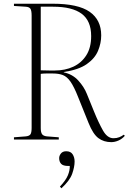

<svg xmlns="http://www.w3.org/2000/svg" viewBox="-20 -750 691 1032"><path d="M578 14Q538 14 509 -7.5Q480 -29 456 -89L400 -228Q378 -284 359 -311Q340 -338 318 -346.5Q296 -355 264 -355Q243 -355 228 -355Q213 -355 199 -353V-62Q199 -39 206 -29Q213 -19 232 -17L296 -12V0H55V-12L119 -17Q138 -19 144 -28.5Q150 -38 150 -63V-666Q150 -693 143.5 -703Q137 -713 117 -714L55 -718V-730H263Q400 -730 462 -686.5Q524 -643 524 -560Q524 -518 507 -477Q490 -436 446.5 -405.5Q403 -375 323 -363V-361Q370 -351 401 -317Q432 -283 447 -245L486 -149Q510 -90 533.5 -48.5Q557 -7 590 -7Q607 -7 621 -12.5Q635 -18 645 -26L651 -20Q636 -3 616.5 5.5Q597 14 578 14ZM274 -371Q330 -371 374 -391.5Q418 -412 444 -453Q470 -494 470 -556Q470 -638 419 -676Q368 -714 265 -714H199V-372Q230 -371 247 -371Q264 -371 274 -371ZM310 262 302 253Q334 219 345 192Q356 165 355 142H347Q319 142 308.5 130.5Q298 119 298 100Q298 87 307.5 75Q317 63 336 63Q360 63 370.5 79.5Q381 96 381 118Q381 147 368 184Q355 221 310 262Z"/></svg>

Font: Literata 72pt ExtraLight
Style: Regular
Weight: 200
Designer: Latin by Veronika Burian and Jose Scaglione. Greek by Irene Vlachou. Cyrillic by Vera Evstafieva.
Foundry: TypeTogether
Version: Version 3.002